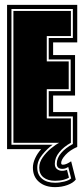

<svg xmlns="http://www.w3.org/2000/svg" viewBox="-20 -611 343 788"><path d="M291 126Q280 140 256.5 148.5Q233 157 206 157Q165 157 140 135.5Q115 114 115 77Q115 59 124 39Q133 19 149 1H9V-591H297V-437H198V-385H288V-219H198V-151H297V-8Q267 5 249 24.5Q231 44 231 58Q231 65 238 65Q246 65 254.5 61Q263 57 272 51ZM133 77Q133 106 152.5 122.5Q172 139 206 139Q225 139 244.5 134Q264 129 272 121L260 74Q256 77 250 79.5Q244 82 236 82Q213 82 213 61Q213 38 231 17Q249 -4 279 -20V-133H180V-237H270V-367H180V-455H279V-574H27V-17H196Q174 -1 153.5 24Q133 49 133 77ZM263 118Q258 122 242.5 126.5Q227 131 206 131Q176 131 158.5 117Q141 103 141 77Q141 55 155.5 34.5Q170 14 189.5 -2Q209 -18 223 -25H35V-566H271V-463H172V-359H262V-245H172V-125H271V-25Q242 -9 223.5 13.5Q205 36 205 61Q205 76 214 83Q223 90 234 90Q242 90 247 88.5Q252 87 255 86Z"/></svg>

Font: Alumni Sans Collegiate One
Style: Regular
Weight: 400
Designer: Robert E. Leuschke
Foundry: Robert E. Leuschke
Version: Version 1.100